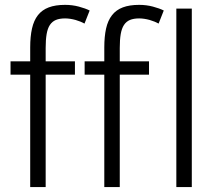

<svg xmlns="http://www.w3.org/2000/svg" viewBox="-20 -762 896 782"><path d="M324.2 -666Q317.4 -669.9 307.9 -673.8Q298.3 -677.7 287.8 -680.7Q277.3 -683.6 266.4 -685.3Q255.4 -687 245.1 -687Q222.7 -687 207.5 -680.7Q192.4 -674.3 183.1 -660.2Q173.8 -646 169.9 -623Q166 -600.1 166 -566.9V-512.2H285.2V-458H166V0H103V-458H22.9V-512.2H103V-568.8Q103 -613.3 110.4 -646Q117.7 -678.7 134.5 -700.2Q151.4 -721.7 178.5 -731.9Q205.6 -742.2 245.1 -742.2Q274.4 -742.2 301 -735.1Q327.6 -728 345.2 -719.2ZM626 -666Q619.1 -669.9 609.6 -673.8Q600.1 -677.7 589.6 -680.7Q579.1 -683.6 568.1 -685.3Q557.1 -687 546.9 -687Q524.4 -687 509.3 -680.7Q494.1 -674.3 484.9 -660.2Q475.6 -646 471.7 -623Q467.8 -600.1 467.8 -566.9V-512.2H586.9V-458H467.8V0H404.8V-458H324.7V-512.2H404.8V-568.8Q404.8 -613.3 412.1 -646Q419.4 -678.7 436.3 -700.2Q453.1 -721.7 480.2 -731.9Q507.3 -742.2 546.9 -742.2Q576.2 -742.2 602.8 -735.1Q629.4 -728 647 -719.2ZM698.2 0V-727.1H761.2V0Z"/></svg>

Font: Clear Sans Light
Style: Regular
Weight: 300
Foundry: Intel Corporation
Version: Version 1.00